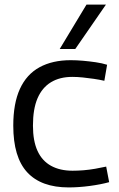

<svg xmlns="http://www.w3.org/2000/svg" viewBox="-20 -809 521 839"><path d="M38 -260Q38 -357 67 -420.5Q96 -484 152.5 -515Q209 -546 289 -546Q315 -546 343 -543.5Q371 -541 398.5 -537Q426 -533 448 -526L436 -456Q414 -461 390 -464.5Q366 -468 342 -470.5Q318 -473 296 -473Q241 -473 202.5 -449.5Q164 -426 144 -379.5Q124 -333 124 -260Q124 -193 144 -149.5Q164 -106 203 -84.5Q242 -63 297 -63Q320 -63 345 -65Q370 -67 395.5 -71.5Q421 -76 444 -81L457 -13Q421 -3 372.5 3.5Q324 10 280 10Q160 10 99 -56Q38 -122 38 -260ZM241 -595 358 -789H443L309 -595Z"/></svg>

Font: Georama ExtraCondensed Thin
Style: Regular
Weight: 400
Version: Version 1.001